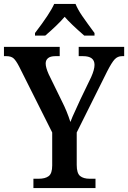

<svg xmlns="http://www.w3.org/2000/svg" viewBox="-22 -951 648 971"><path d="M147 -47H173Q207 -47 224.5 -60.5Q242 -74 242 -114V-281L75 -614Q59 -645 46.5 -656Q34 -667 10 -667H-2V-714H280V-667H258Q233 -667 221 -657Q209 -647 209 -630Q209 -610 224 -576L291 -439Q317 -388 334 -334Q341 -354 364 -403L384 -447L439 -561Q456 -599 456 -623Q456 -667 398 -667H376V-714H606V-667H595Q573 -667 558 -651Q543 -635 520 -590L366 -281V-117Q366 -75 383 -61Q400 -47 432 -47H461V0H147ZM155 -784Q231 -883 252 -931H360Q372 -902 394 -870Q416 -838 456 -784V-771H404Q335 -831 305 -866Q272 -827 207 -771H155Z"/></svg>

Font: Noto Serif NarrowSemiBold
Style: Regular
Weight: 600
Width: 4
Designer: Monotype Design Team
Foundry: Monotype Imaging Inc.
Version: Version 1.001